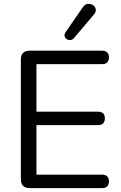

<svg xmlns="http://www.w3.org/2000/svg" viewBox="-20 -965 623 985"><path d="M132 0Q110 0 98.5 -11.5Q87 -23 87 -45V-660Q87 -682 98.5 -693.5Q110 -705 132 -705H504Q521 -705 530 -696Q539 -687 539 -671Q539 -654 530 -645Q521 -636 504 -636H167V-392H483Q500 -392 509 -383.5Q518 -375 518 -358Q518 -341 509 -332Q500 -323 483 -323H167V-69H504Q521 -69 530 -60Q539 -51 539 -35Q539 -18 530 -9Q521 0 504 0ZM359 -769Q351 -760 340.5 -759.5Q330 -759 322 -764.5Q314 -770 311.5 -779Q309 -788 316 -799L405 -928Q414 -941 425 -944Q436 -947 447 -943.5Q458 -940 464.5 -932Q471 -924 471.5 -913.5Q472 -903 463 -892Z"/></svg>

Font: Nunito ExtraLight
Style: Regular
Weight: 400
Version: Version 3.602